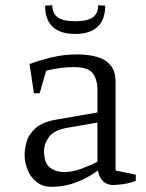

<svg xmlns="http://www.w3.org/2000/svg" viewBox="-20 -710 565 741"><path d="M179 11Q145 11 121.5 -7.5Q98 -26 86.5 -54.5Q75 -83 75 -112Q75 -136 83 -164Q91 -192 118 -216Q145 -240 201 -249L356 -276V-364Q356 -402 338.5 -426.5Q321 -451 264 -451Q241 -451 212.5 -447.5Q184 -444 158 -437L133 -350H111L94 -463Q135 -478 181 -489Q227 -500 277 -500Q322 -500 355.5 -490Q389 -480 407.5 -457Q426 -434 426 -395V-52L504 -36V-12Q481 -3 456.5 0.5Q432 4 416 4Q394 4 378.5 -10Q363 -24 358 -52Q320 -24 274.5 -6.5Q229 11 179 11ZM229 -46Q259 -46 294.5 -59Q330 -72 356 -86V-237L241 -217Q189 -208 169.5 -182Q150 -156 150 -127Q150 -81 172.5 -63.5Q195 -46 229 -46ZM270 -579Q213 -579 183.5 -606.5Q154 -634 154 -688L182 -690Q182 -658 203 -643Q224 -628 270 -628Q317 -628 338 -643Q359 -658 359 -690L386 -688Q386 -634 356.5 -606.5Q327 -579 270 -579Z"/></svg>

Font: Manuale Light
Style: Regular
Weight: 300
Designer: Eduardo Tunni / Pablo Cosgaya
Foundry: Eduardo Tunni / Pablo Cosgaya
Version: Version 1.002